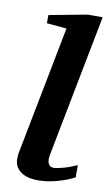

<svg xmlns="http://www.w3.org/2000/svg" viewBox="-86 -781 478 837"><g transform="rotate(10 153.0 -362.5)"><path d="M304.2 -28.8Q267.6 -10.3 225.3 1Q183.1 12.2 144 12.2Q94.2 12.2 66.7 -8.5Q39.1 -29.3 39.1 -64Q39.1 -72.3 39.8 -81.3Q40.5 -90.3 43 -100.1L151.9 -661.1L64 -668.9V-705.1L232.9 -736.8H298.8L175.8 -102.1Q174.3 -93.3 174.6 -84.7Q174.8 -76.2 177.7 -69.1Q180.7 -62 186.5 -57.6Q192.4 -53.2 202.1 -53.2Q213.9 -53.2 241.2 -60.3Q268.6 -67.4 304.2 -83Z"/></g></svg>

Font: Charis SIL CyrE
Style: Bold Italic
Weight: 700
Italic angle: -11°
Foundry: SIL International
Version: Version 5.000